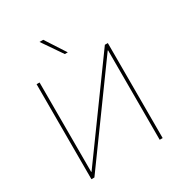

<svg xmlns="http://www.w3.org/2000/svg" viewBox="-216 -1116 1204 1273"><g transform="rotate(-30 386.5 -480.0)"><path d="M113.6 -727.3V0H136.4L633.5 -684.7H636.4V0H659.1V-727.3H636.4L139.2 -42.6H136.4V-727.3ZM375.7 -806.8 270.6 -960.2H299L398.4 -806.8Z"/></g></svg>

Font: Inter Thin BETA
Style: Regular
Weight: 100
Designer: Rasmus Andersson
Foundry: rsms
Version: Version 3.011;git-f93a4a705